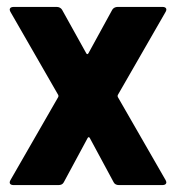

<svg xmlns="http://www.w3.org/2000/svg" viewBox="-20 -534 507 554"><path d="M19 0H149C155 0 161 -2 164 -8L233 -136C235 -139 237 -139 239 -136L308 -8C311 -2 317 0 323 0H449C456 0 460 -3 460 -8C460 -9 459 -12 458 -14L320 -254C319 -256 319 -258 320 -260L458 -500C463 -509 458 -514 449 -514H319C313 -514 307 -511 304 -506L235 -380C233 -377 231 -377 229 -380L159 -506C156 -511 150 -514 144 -514H19C12 -514 8 -511 8 -506C8 -505 9 -502 10 -500L148 -260C149 -258 149 -256 148 -254L10 -14C5 -5 10 0 19 0Z"/></svg>

Font: Barlow Semi Condensed
Style: Bold
Weight: 700
Width: 4
Designer: Jeremy Tribby
Foundry: Tribby Type
Version: Version 1.422;hotconv 1.0.109;makeotfexe 2.5.65596